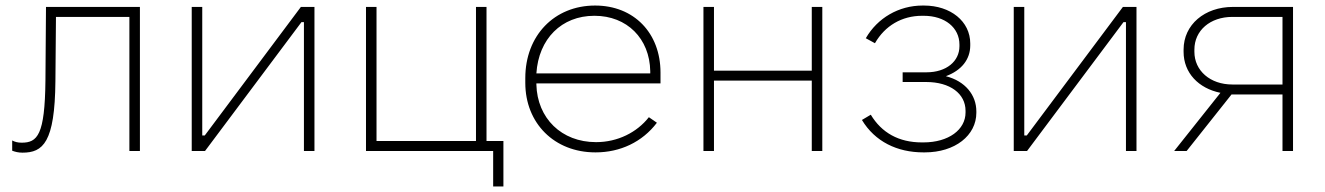

<svg xmlns="http://www.w3.org/2000/svg" viewBox="-20 -545 4781 693"><path d="M61 6C135 6 178 -30 180 -252L182 -484H447V0H485V-520H146L144 -254C142 -57 115 -30 58 -30C44 -30 33 -33 24 -38V-1C35 3 46 6 61 6Z M672 0H720L1068 -465H1077V0H1115V-520H1066L719 -56H710V-520H672Z M1760 128H1797V-36H1736V-520H1698V-36H1339V-520H1301V0H1760Z M2129 5H2130C2218 5 2298 -32 2351 -102L2322 -122C2279 -67 2209 -32 2132 -32H2131C2007 -32 1919 -118 1916 -240V-244H2364V-283C2364 -426 2268 -525 2128 -525C1981 -525 1876 -417 1876 -263V-246C1876 -100 1981 5 2129 5ZM1916 -280C1924 -405 2007 -488 2125 -488H2126C2243 -488 2325 -406 2327 -288V-280Z M2519 0H2557V-254H2910V0H2948V-520H2910V-290H2557V-520H2519Z M3313 5H3318C3427 5 3504 -56 3504 -138V-143C3504 -202 3464 -252 3394 -270C3451 -291 3482 -331 3482 -381V-388C3482 -468 3411 -525 3315 -525H3310C3224 -525 3147 -480 3105 -407L3138 -389C3174 -452 3235 -488 3308 -488H3314C3391 -488 3443 -445 3443 -384V-378C3443 -324 3396 -284 3324 -284H3238V-249H3323C3409 -249 3465 -207 3465 -145V-139C3465 -77 3404 -31 3313 -31H3307C3224 -31 3162 -66 3123 -131L3091 -112C3138 -34 3218 5 3313 5Z M3639 0H3687L4035 -465H4044V0H4082V-520H4033L3686 -56H3677V-520H3639Z M4218 0H4263L4425 -204H4609V0H4647V-520H4430C4328 -520 4252 -456 4252 -366V-358C4252 -282 4306 -226 4385 -210ZM4428 -240C4348 -240 4291 -290 4291 -358V-366C4291 -435 4348 -484 4428 -484H4609V-240Z"/></svg>

Font: Fixel Display ExtraLight
Style: Regular
Weight: 200
Designer: AlfaBravo + MacPaw
Foundry: Kyrylo Tkachov, Marchela Mozhyna, Serhii Makarenko, Maria Weinstein, Zakhar Kryvoshyya
Version: Version 1.211